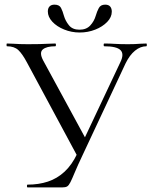

<svg xmlns="http://www.w3.org/2000/svg" viewBox="-20 -814 658 834"><path d="M502.8 -543.8Q520.2 -579.2 503.6 -596.1Q487 -613 433 -613Q430.2 -613 430.2 -619Q430.2 -625 433 -625Q456.6 -625 479 -623.5Q501.4 -622 536.4 -622Q553.4 -622 565.1 -622.5Q576.8 -623 588.3 -624Q599.8 -625 615.6 -625Q617.8 -625 617.8 -619Q617.8 -613 615.6 -613Q590 -613 566.6 -594Q543.2 -575 525.6 -539L339.6 -142Q316.8 -94 304.9 -65.3Q293 -36.6 285.9 -22.5Q278.8 -8.4 271.7 -4.2Q264.6 0 251.4 0H99.8Q97 0 97 -6Q97 -12 99.8 -12Q148 -12 188.1 -25.2Q228.2 -38.4 260.3 -68.1Q292.4 -97.8 315.4 -146.4ZM319.6 -129 97.4 -542Q77.2 -580 59.6 -596.5Q42 -613 10.4 -613Q8.4 -613 8.4 -619Q8.4 -625 10.4 -625Q25 -625 38.6 -624Q52.2 -623 67.6 -622.5Q83 -622 101 -622Q129.6 -622 151.1 -622.5Q172.6 -623 189.1 -624Q205.6 -625 220.2 -625Q223 -625 223 -619Q223 -613 220.2 -613Q182 -613 165.9 -599.2Q149.8 -585.4 167.2 -552L358.2 -200.6ZM325.2 -685Q355 -685 372 -703.3Q389 -721.6 396 -746Q401.4 -764.6 409.3 -779.2Q417.2 -793.8 437 -793.8Q451.6 -793.8 458.6 -785.6Q465.6 -777.4 465.6 -763.4Q465.6 -739.2 445.4 -718.5Q425.2 -697.8 393.6 -685.3Q362 -672.8 326.2 -672.8Q290.6 -672.8 258.6 -685.8Q226.6 -698.8 207.2 -719.8Q187.8 -740.8 187.8 -764.2Q187.8 -778.2 195.2 -786Q202.6 -793.8 216.6 -793.8Q237.8 -793.8 245.1 -779.5Q252.4 -765.2 257.6 -745.8Q263.8 -723.8 279.3 -704.4Q294.8 -685 325.2 -685Z"/></svg>

Font: Cormorant Infant Light
Style: Regular
Weight: 300
Designer: Christian Thalmann (Catharsis Fonts)
Foundry: Catharsis Fonts
Version: Version 4.001